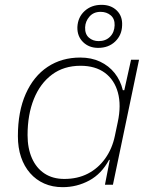

<svg xmlns="http://www.w3.org/2000/svg" viewBox="-20 -764 626 794"><path d="M239 10Q197 10 163 -5Q129 -20 104.5 -48Q80 -76 67 -114.5Q54 -153 54 -201Q54 -303 86.5 -376Q119 -449 177 -487.5Q235 -526 312 -526Q358 -526 394 -509Q430 -492 454 -462Q478 -432 488 -391H494L522 -517H555L447 0H414L434 -103H431Q400 -45 349 -17.5Q298 10 239 10ZM246 -24Q301 -24 343.5 -46Q386 -68 415 -108.5Q444 -149 455 -202L467 -259Q482 -329 467.5 -381.5Q453 -434 413.5 -463Q374 -492 313 -492Q244 -492 195 -455.5Q146 -419 120 -354.5Q94 -290 94 -205Q94 -151 112 -110Q130 -69 164 -46.5Q198 -24 246 -24ZM386 -566Q348 -566 323.5 -590Q299 -614 300 -652Q302 -693 330 -718.5Q358 -744 400 -744Q439 -744 463 -720.5Q487 -697 485 -659Q484 -619 456.5 -592.5Q429 -566 386 -566ZM388 -594Q417 -594 435 -612Q453 -630 454 -659Q455 -686 438 -700.5Q421 -715 396 -715Q367 -715 350 -695.5Q333 -676 332 -651Q331 -623 347.5 -608.5Q364 -594 388 -594Z"/></svg>

Font: Mona Sans ExtraLight
Style: Italic
Weight: 200
Italic angle: -11.6951°
Designer: Deni Anggara
Foundry: GitHub
Version: Version 2.000